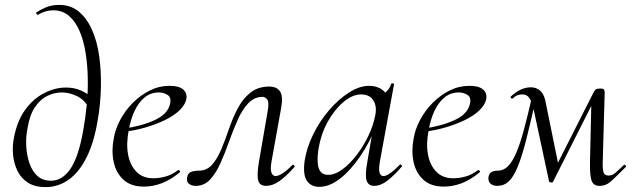

<svg xmlns="http://www.w3.org/2000/svg" viewBox="-20 -749 2581 783"><path d="M166 14Q122 14 94 -4Q66 -22 51.5 -51.5Q37 -81 33.5 -115.5Q30 -150 36 -183Q49 -255 82.5 -301Q116 -347 160.5 -369.5Q205 -392 249 -392Q283 -392 310 -380Q337 -368 359 -347L345 -306Q325 -342 294 -357Q263 -372 232 -372Q202 -372 173 -358Q144 -344 122.5 -312Q101 -280 92 -225Q85 -190 87 -153Q89 -116 100 -83.5Q111 -51 132.5 -31.5Q154 -12 188 -12Q234 -12 267 -60Q300 -108 319 -215Q328 -264 333.5 -319Q339 -374 338 -429Q337 -484 329 -534Q321 -584 304.5 -622.5Q288 -661 261.5 -684Q235 -707 197 -707Q166 -707 135 -689Q131 -688 128.5 -692.5Q126 -697 128 -698Q142 -708 166 -718.5Q190 -729 222 -729Q268 -729 301 -702Q334 -675 355 -628Q376 -581 384.5 -520.5Q393 -460 391.5 -392Q390 -324 378 -256Q363 -167 333 -107Q303 -47 260.5 -16.5Q218 14 166 14Z M567 12Q514 12 483.5 -16Q453 -44 443.5 -89Q434 -134 444 -185Q450 -222 470.5 -260.5Q491 -299 522 -330Q553 -361 591 -380Q629 -399 672 -399Q709 -399 726.5 -384.5Q744 -370 740 -345Q735 -321 712 -299Q689 -277 653 -259.5Q617 -242 572.5 -229Q528 -216 480 -211L482 -224Q559 -235 611.5 -259.5Q664 -284 673 -324Q680 -351 664 -361.5Q648 -372 628 -372Q594 -372 569 -351Q544 -330 528 -295Q512 -260 505 -218Q494 -162 502.5 -118Q511 -74 537 -48Q563 -22 605 -22Q629 -22 655 -29Q681 -36 706 -55Q709 -57 712.5 -53Q716 -49 713 -46Q675 -15 639 -1.5Q603 12 567 12Z M778 9Q761 9 750.5 0.5Q740 -8 743 -25Q746 -43 759.5 -48Q773 -53 790 -53Q824 -53 845.5 -78Q867 -103 883 -141.5Q899 -180 914 -224Q929 -268 949.5 -307Q970 -346 1001 -371Q1032 -396 1078 -396Q1108 -396 1121.5 -377Q1135 -358 1127 -311L1087 -89Q1082 -59 1087 -45Q1092 -31 1104 -31Q1115 -31 1133 -42.5Q1151 -54 1171 -75Q1175 -79 1179 -75Q1183 -71 1180 -67Q1147 -30 1119.5 -10.5Q1092 9 1065 9Q1039 9 1033 -13Q1027 -35 1036 -89L1072 -298Q1078 -332 1070 -343Q1062 -354 1051 -354Q1017 -354 992.5 -328Q968 -302 949.5 -260.5Q931 -219 914.5 -172.5Q898 -126 879.5 -84.5Q861 -43 837 -17Q813 9 778 9Z M1282 13Q1249 13 1232 -11Q1215 -35 1222 -91Q1230 -145 1256.5 -199.5Q1283 -254 1321.5 -299Q1360 -344 1403 -371.5Q1446 -399 1485 -399Q1504 -399 1521.5 -392.5Q1539 -386 1552 -370.5Q1565 -355 1567 -330L1524 -357Q1537 -359 1553.5 -373.5Q1570 -388 1575 -407Q1577 -410 1582.5 -409Q1588 -408 1587 -406L1529 -89Q1519 -31 1544 -31Q1555 -31 1572.5 -43.5Q1590 -56 1610 -77Q1613 -80 1617 -76Q1621 -72 1618 -69Q1586 -32 1559 -11.5Q1532 9 1506 9Q1482 9 1475 -13Q1468 -35 1478 -89L1502 -229L1519 -246Q1489 -170 1449 -111.5Q1409 -53 1366 -20Q1323 13 1282 13ZM1318 -36Q1346 -36 1376 -58Q1406 -80 1433.5 -115.5Q1461 -151 1481.5 -193.5Q1502 -236 1510 -277Q1518 -314 1503 -339Q1488 -364 1451 -364Q1416 -363 1380 -332.5Q1344 -302 1316 -251.5Q1288 -201 1278 -136Q1271 -86 1280.5 -61Q1290 -36 1318 -36Z M1790 12Q1737 12 1706.5 -16Q1676 -44 1666.5 -89Q1657 -134 1667 -185Q1673 -222 1693.5 -260.5Q1714 -299 1745 -330Q1776 -361 1814 -380Q1852 -399 1895 -399Q1932 -399 1949.5 -384.5Q1967 -370 1963 -345Q1958 -321 1935 -299Q1912 -277 1876 -259.5Q1840 -242 1795.5 -229Q1751 -216 1703 -211L1705 -224Q1782 -235 1834.5 -259.5Q1887 -284 1896 -324Q1903 -351 1887 -361.5Q1871 -372 1851 -372Q1817 -372 1792 -351Q1767 -330 1751 -295Q1735 -260 1728 -218Q1717 -162 1725.5 -118Q1734 -74 1760 -48Q1786 -22 1828 -22Q1852 -22 1878 -29Q1904 -36 1929 -55Q1932 -57 1935.5 -53Q1939 -49 1936 -46Q1898 -15 1862 -1.5Q1826 12 1790 12Z M2425 9Q2400 9 2392.5 -12.5Q2385 -34 2386 -87L2392 -348L2421 -376L2235 -7Q2233 -4 2226.5 -5Q2220 -6 2219 -10L2156 -304Q2149 -334 2139 -349Q2129 -364 2110 -364Q2101 -364 2091.5 -361Q2082 -358 2073 -349Q2069 -345 2064.5 -348.5Q2060 -352 2064 -356Q2083 -374 2103.5 -383.5Q2124 -393 2145 -393Q2167 -393 2182.5 -379.5Q2198 -366 2204 -338L2259 -68L2232 -39L2398 -367Q2404 -380 2409.5 -384Q2415 -388 2428 -388Q2439 -388 2442.5 -384.5Q2446 -381 2446 -372L2438 -89Q2437 -61 2441 -47Q2445 -33 2462 -33Q2476 -33 2487.5 -42.5Q2499 -52 2524 -76Q2526 -79 2530.5 -75Q2535 -71 2532 -68Q2495 -31 2473.5 -11Q2452 9 2425 9ZM2007 9Q1989 9 1979.5 -1Q1970 -11 1972 -27Q1975 -42 1985 -47.5Q1995 -53 2010 -53Q2033 -53 2051 -70.5Q2069 -88 2085 -125Q2101 -162 2117 -221.5Q2133 -281 2152 -365L2169 -361Q2145 -255 2127 -183.5Q2109 -112 2091.5 -69.5Q2074 -27 2054.5 -9Q2035 9 2007 9Z"/></svg>

Font: Cormorant
Style: Italic
Weight: 400
Italic angle: -10°
Designer: Christian Thalmann (Catharsis Fonts)
Foundry: Catharsis Fonts
Version: Version 4.000